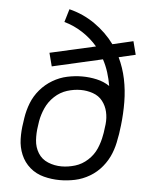

<svg xmlns="http://www.w3.org/2000/svg" viewBox="-53 -780 682 834"><g transform="rotate(5 288.0 -363.5)"><path d="M239 8Q272 8 305 1Q338 -6 368.5 -24Q399 -42 421.5 -69.5Q444 -97 456.5 -128.5Q469 -160 474 -193L478 -214Q479 -223 480.5 -233Q482 -243 483 -252Q489 -303 488.5 -354.5Q488 -406 478 -454Q468 -502 447 -546L520 -563L505 -621L415 -600Q379 -649 328 -684.5Q277 -720 216 -735L199 -678Q242 -666 279.5 -641.5Q317 -617 345 -584L146 -539L161 -481L380 -531Q394 -505 403 -476.5Q412 -448 417 -418Q392 -435 360.5 -442Q329 -449 297 -449Q265 -449 232 -442Q199 -435 168.5 -417Q138 -399 115 -372Q92 -345 79.5 -313Q67 -281 62 -248L59 -227Q53 -191 54 -155Q55 -119 68.5 -87Q82 -55 108 -32.5Q134 -10 168.5 -1Q203 8 239 8ZM241 -52Q210 -52 182 -63.5Q154 -75 138.5 -100Q123 -125 121 -156Q119 -187 124 -218L127 -239Q132 -268 145 -297Q158 -326 182 -348.5Q206 -371 236 -380.5Q266 -390 296 -390Q323 -390 349 -381Q375 -372 391 -351.5Q407 -331 413 -305Q419 -279 416 -251Q414 -233 411 -213L409 -203Q404 -173 391.5 -144Q379 -115 354.5 -92.5Q330 -70 300 -61Q270 -52 241 -52Z"/></g></svg>

Font: Iosevka Sparkle Light
Style: Italic
Weight: 300
Italic angle: -9°
Designer: Belleve Invis
Foundry: Belleve Invis
Version: Version 4.5.0; ttfautohint (v1.8.3)